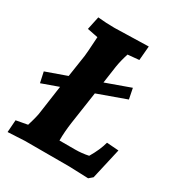

<svg xmlns="http://www.w3.org/2000/svg" viewBox="-169 -827 888 949"><g transform="rotate(30 275.0 -352.5)"><path d="M255 -87H345Q382 -87 420 -95Q452 -149 464 -195L532 -190L492 -14L471 4Q380 0 361 0H108L12 5L17 -65L82 -77Q101 -139 103 -163L125 -318L30 -284L17 -344L135 -386L154 -512Q156 -523 162 -623L101 -635L117 -710Q165 -705 212 -705L405 -710L398 -629L334 -623Q320 -580 314 -542L300 -444L439 -494L451 -434L290 -376L263 -193Q255 -137 255 -87Z"/></g></svg>

Font: Andada
Style: Bold Italic
Weight: 700
Italic angle: -8.29999°
Designer: Carolina Giovagnoli
Foundry: Carolina Giovagnoli
Version: Version 1.003